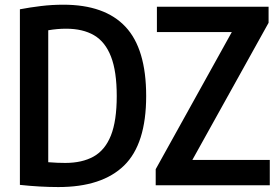

<svg xmlns="http://www.w3.org/2000/svg" viewBox="-20 -768 1160 796"><path d="M222 7.5Q146.5 7.5 62.5 -1.5V-729.5Q104.5 -737.5 150 -743Q195.5 -748.5 242.5 -748.5Q414.5 -748.5 500.2 -657Q586 -565.5 586 -370Q586 -171 494.5 -81.8Q403 7.5 222 7.5ZM250.5 -92.5Q320.5 -92.5 368 -119Q415.5 -145.5 439.8 -206.2Q464 -267 464 -370Q464 -472 440.2 -533.2Q416.5 -594.5 370 -621.8Q323.5 -649 254 -649Q217.5 -649 180 -642.5V-95.5Q200.5 -94 217.8 -93.2Q235 -92.5 250.5 -92.5ZM625.5 0V-66.5L941 -635H630.5V-740H1093.5V-673.5L777.5 -105H1098.5V0Z"/></svg>

Font: Encode Sans Condensed SemiBold
Style: Regular
Weight: 600
Width: 3
Designer: Multiple Designers
Foundry: Impallari Type
Version: Version 3.000; ttfautohint (v1.8.3) -l 8 -r 50 -G 200 -x 14 